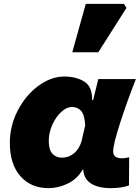

<svg xmlns="http://www.w3.org/2000/svg" viewBox="-20 -963 725 996"><path d="M31 -221Q31 -311 72.5 -390.5Q114 -470 179.5 -518Q245 -566 314 -566Q375 -566 417 -540Q459 -514 458 -444H463L490 -553H685Q641 -442 604 -328Q567 -214 567 -178Q567 -142 611 -142Q623 -142 632.5 -143.5Q642 -145 650 -147L649 -1Q610 13 555 13Q488 13 450 -12.5Q412 -38 412 -89V-82H408Q381 -35 332 -11Q283 13 232 13Q140 13 85.5 -49.5Q31 -112 31 -221ZM402 -227 422 -312Q419 -367 401 -387.5Q383 -408 352 -408Q326 -408 298 -382.5Q270 -357 251.5 -316Q233 -275 233 -232Q233 -186 252 -165.5Q271 -145 301 -145Q336 -145 363 -167Q390 -189 402 -227ZM425 -943H623L636 -922L490 -692H355Z"/></svg>

Font: Nebula Sans Black
Style: Regular
Weight: 900
Italic angle: -9°
Designer: Paul D. Hunt for Adobe (as Source Sans)
Foundry: Nebula Entertainment & Broadcasting LLC
Version: Version 1.010